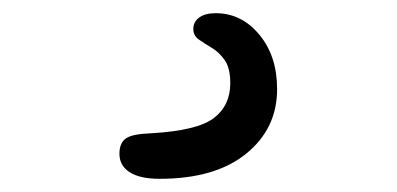

<svg xmlns="http://www.w3.org/2000/svg" viewBox="-20 -57 602 291"><path d="M222 214Q192 214 176.5 204Q161 194 161 176Q161 160 170.5 153Q180 146 209 145Q279 141 304 122Q329 103 329 69Q329 46 320.5 34Q312 22 301 15.5Q290 9 281.5 3Q273 -3 273 -13Q273 -24 282 -30.5Q291 -37 307 -37Q346 -37 373 -4.5Q400 28 400 78Q400 138 353 176Q306 214 222 214Z"/></svg>

Font: Shantell Sans Light
Style: Regular
Weight: 300
Designer: Stephen Nixon, Anya Danilova, Shantell Martin
Foundry: Arrow Type
Version: Version 1.011;[c5ecc13dd]